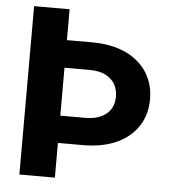

<svg xmlns="http://www.w3.org/2000/svg" viewBox="-52 -776 774 826"><g transform="rotate(5 335.0 -363.5)"><path d="M62 0V-727.1H215.3V0ZM132.8 -474.6V-593.8H322.3Q409.2 -593.8 470.7 -564.9Q530.8 -536.1 562.5 -485.8Q593.8 -435.5 593.8 -371.6Q593.8 -306.6 562.5 -257.3Q530.8 -207 470.7 -178.7Q409.2 -149.9 322.3 -149.9H132.8V-267.6H322.3Q365.2 -267.6 393.6 -281.7Q421.4 -295.9 434.1 -318.8Q446.8 -341.8 446.8 -370.1Q446.8 -397.9 434.1 -422.4Q421.4 -445.3 393.6 -460.4Q366.7 -474.6 322.3 -474.6Z"/></g></svg>

Font: My Font
Style: Bold
Weight: 500
Designer: Rasmus Andersson
Foundry: rsms
Version: Version 0.001